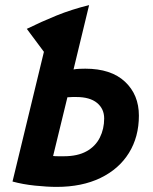

<svg xmlns="http://www.w3.org/2000/svg" viewBox="-20 -723 600 752"><path d="M202 9Q165 9 117 4Q69 -1 29 -12L152 -520L85 -610Q142 -638 201 -662Q260 -686 329 -703L268 -451Q278 -453 292 -453.5Q306 -454 314 -454Q415 -454 469.5 -403Q524 -352 524 -270Q524 -187 485 -124Q446 -61 373.5 -26Q301 9 202 9ZM230 -111Q284 -111 319 -130.5Q354 -150 371 -184Q388 -218 388 -259Q388 -297 360 -320Q332 -343 279 -343Q275 -343 264 -343Q253 -343 244 -342L188 -112Q195 -111 209 -111Q223 -111 230 -111Z"/></svg>

Font: Ubuntu Sans Mono
Style: Bold Italic
Weight: 700
Italic angle: -13.5°
Monospace: yes
Designer: Dalton Maag Ltd
Foundry: Dalton Maag Ltd
Version: Version 1.006